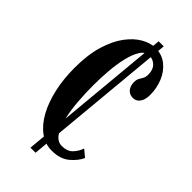

<svg xmlns="http://www.w3.org/2000/svg" viewBox="-199 -602 709 709"><g transform="rotate(45 155.0 -248.0)"><path d="M119.5 58 176.5 -554.5H203L146 58ZM182.5 10.5Q147.5 10.5 118.8 -10.8Q90 -32 69.2 -69.8Q48.5 -107.5 37.2 -157.8Q26 -208 26 -265.5Q26 -334 41 -383.8Q56 -433.5 80 -465.5Q104 -497.5 131.8 -513.2Q159.5 -529 185 -529Q220 -529 244.5 -509.2Q269 -489.5 281.8 -458.2Q294.5 -427 294.5 -392.5Q294.5 -367 284.2 -353Q274 -339 257 -339Q239.5 -339 229 -351.2Q218.5 -363.5 218.5 -383.5Q218.5 -396.5 223 -404Q227.5 -411.5 232 -419.5Q236.5 -427.5 236.5 -441Q236.5 -466 222.8 -479.5Q209 -493 190 -493Q169.5 -493 156.2 -472.5Q143 -452 135 -419Q127 -386 123.8 -346.5Q120.5 -307 120.5 -269Q120.5 -228 123.8 -185.8Q127 -143.5 135.5 -107.8Q144 -72 159 -50Q174 -28 197 -28Q224.5 -28 239.5 -43.2Q254.5 -58.5 262 -80L289 -57.5Q279 -34 253 -11.8Q227 10.5 182.5 10.5Z"/></g></svg>

Font: Imbue Thin 10pt Medium
Style: Regular
Weight: 500
Version: Version 1.102